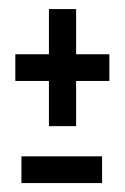

<svg xmlns="http://www.w3.org/2000/svg" viewBox="-20 -483 275 421"><path d="M87.3 -206.4H146.9V-305.5H219.8V-364H146.9V-463.1H87.3V-364H13.6V-305.5H87.3ZM27 -81.6H203.8V-140.2H27Z"/></svg>

Font: Anybody Thin Condensed
Style: Regular
Weight: 100
Width: 3
Version: Version 1.113;gftools[0.9.25]